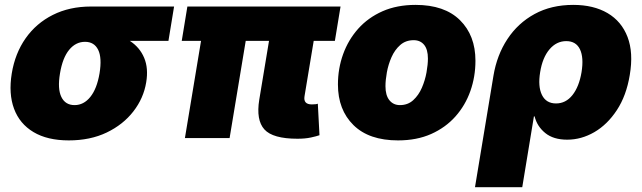

<svg xmlns="http://www.w3.org/2000/svg" viewBox="-20 -573 2666 797"><path d="M265.6 9.8Q176.8 9.8 119.1 -24.7Q61.5 -59.1 38.3 -121.6Q15.1 -184.1 28.8 -268.1Q42.5 -351.6 86.4 -414.1Q130.4 -476.6 199.5 -511.2Q268.6 -545.9 357.4 -545.9H702.6L679.2 -403.3H519Q560.1 -376.5 578.4 -333Q596.7 -289.6 586.9 -231.4Q576.2 -165.5 533.7 -110.6Q491.2 -55.7 422.9 -22.9Q354.5 9.8 265.6 9.8ZM333 -399.4Q294.4 -399.4 267.1 -366.2Q239.7 -333 229 -268.1Q218.3 -204.6 234.6 -170.7Q251 -136.7 289.6 -136.7Q327.6 -136.7 355 -170.7Q382.3 -204.6 393.1 -268.1Q403.8 -333 387.5 -366.2Q371.1 -399.4 333 -399.4Z M1214.8 2.9Q1112.3 2.9 1077.4 -35.9Q1042.5 -74.7 1056.2 -159.2L1096.7 -403.3H1000L933.1 0H747.6L814.5 -403.3H734.4L757.8 -545.9H1393.6L1370.1 -403.3H1282.2L1244.1 -173.8Q1238.3 -139.6 1274.4 -139.6Q1293 -139.6 1299.3 -142.6L1306.2 -11.7Q1293.9 -7.3 1270.3 -2.2Q1246.6 2.9 1214.8 2.9Z M1632.3 9.8Q1511.7 9.8 1447.3 -53.7Q1382.8 -117.2 1382.8 -222.2Q1382.8 -288.6 1404.3 -348.1Q1425.8 -407.7 1467 -453.9Q1508.3 -500 1568.1 -526.4Q1627.9 -552.7 1705.1 -552.7Q1825.2 -552.7 1889.4 -489.3Q1953.6 -425.8 1953.6 -320.8Q1953.6 -254.9 1932.6 -195.3Q1911.6 -135.7 1870.6 -89.6Q1829.6 -43.5 1769.8 -16.8Q1710 9.8 1632.3 9.8ZM1640.1 -136.7Q1672.9 -136.7 1695.3 -157.2Q1717.8 -177.7 1731.2 -208.7Q1744.6 -239.7 1750.5 -272.7Q1756.3 -305.7 1756.3 -330.1Q1756.3 -367.7 1740.5 -387Q1724.6 -406.2 1697.3 -406.2Q1664.1 -406.2 1641.4 -386.2Q1618.7 -366.2 1605.2 -335.7Q1591.8 -305.2 1585.9 -272.7Q1580.1 -240.2 1580.1 -215.3Q1580.1 -177.2 1596.4 -157Q1612.8 -136.7 1640.1 -136.7Z M1951.7 204.1 2028.3 -258.3Q2042.5 -344.2 2086.2 -410.6Q2129.9 -477.1 2199.2 -514.9Q2268.6 -552.7 2359.4 -552.7Q2443.8 -552.7 2502 -518.6Q2560.1 -484.4 2585 -419.4Q2609.9 -354.5 2594.2 -261.7Q2580.1 -175.8 2540.5 -115.7Q2501 -55.7 2447 -24.4Q2393.1 6.8 2334.5 6.8Q2277.3 6.8 2243.4 -20.8Q2209.5 -48.3 2199.2 -89.8H2196.3L2147.9 204.1ZM2288.1 -143.6Q2328.6 -143.6 2356.2 -178.2Q2383.8 -212.9 2394 -273.4Q2403.8 -334 2387.5 -368.2Q2371.1 -402.3 2330.6 -402.3Q2290 -402.3 2261 -368.2Q2231.9 -334 2222.2 -273.4Q2212.4 -213.9 2229.7 -178.7Q2247.1 -143.6 2288.1 -143.6Z"/></svg>

Font: Inter Black
Style: Italic
Weight: 900
Italic angle: -9.39999°
Designer: Rasmus Andersson
Foundry: rsms
Version: Version 4.000;git-a52131595